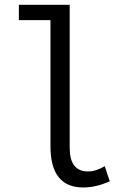

<svg xmlns="http://www.w3.org/2000/svg" viewBox="-20 -787 540 819"><path d="M335 12.7Q195.3 12.7 195.3 -163.1V-701.2H60.5V-766.6H277.3V-156.2Q277.3 -55.7 355.5 -55.7Q388.7 -55.7 426.8 -78.1L448.2 -13.7Q389.6 12.7 335 12.7Z"/></svg>

Font: Gen Shin Gothic Monospace Normal
Style: Regular
Weight: 350
Designer: [Source Han Sans]
Ryoko NISHIZUKA  (kana & ideographs); Paul D. Hunt (Latin, Greek & Cyrillic); Wenlong ZHANG  (bopomofo
Version: Version 1.002.20150607